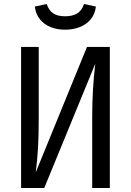

<svg xmlns="http://www.w3.org/2000/svg" viewBox="-20 -941 655 961"><path d="M85.6 0V-706.2H173.8V-349.2Q173.8 -260 170.3 -200.8Q166.7 -141.5 159 -78.5L415.4 -706.2H529.7V0H441.5V-357.4Q441.5 -492.8 456.9 -622.1L201.5 0ZM154.4 -908.2 213.8 -921Q224.6 -888.2 246.7 -873.8Q268.7 -859.5 305.6 -859.5Q343.1 -859.5 366.4 -873.8Q389.7 -888.2 400.5 -921L460 -908.2Q455.9 -871.3 434.6 -845.1Q413.3 -819 379.7 -805.6Q346.2 -792.3 305.6 -792.3Q265.6 -792.3 232.8 -805.6Q200 -819 179.2 -845.1Q158.5 -871.3 154.4 -908.2Z"/></svg>

Font: Fira Code
Style: Regular
Weight: 400
Designer: Carrois Corporate, Edenspiekermann AG, Nikita Prokopov
Foundry: Carrois Corporate, Edenspiekermann AG, Nikita Prokopov
Version: Version 5.002